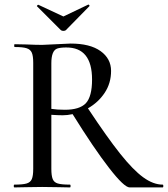

<svg xmlns="http://www.w3.org/2000/svg" viewBox="-20 -818 733 838"><path d="M263.2 -338.9Q327.1 -338.9 354.5 -367.2Q381.8 -396.5 381.8 -470.7Q381.8 -611.3 269 -610.8Q243.2 -610.8 229.5 -606Q204.1 -596.7 204.1 -542V-342.8Q229 -338.9 263.2 -338.9ZM363.8 -345.2Q447.8 -218.3 504.4 -147.2Q561 -76.2 605 -44.2Q648.9 -12.2 689.9 -12.2Q692.9 -12.2 692.9 -6.1Q692.9 0 689.9 0H545.9Q522 0 456.1 -85Q390.1 -169.9 296.9 -319.8Q273.9 -314.9 253.9 -314.9Q233.9 -314.9 204.1 -316.9V-81.1Q204.1 -51.3 210 -36.6Q215.8 -22 232.4 -17.1Q249 -12.2 285.2 -12.2Q288.1 -12.2 288.1 -6.1Q288.1 0 285.2 0Q254.4 0 235.8 -1L164.1 -2L94.2 -1Q76.2 0 43 0Q40 0 40 -6.1Q40 -12.2 43 -12.2Q79.1 -12.2 95.9 -17.1Q112.8 -22 118.9 -36.4Q125 -50.8 125 -81.1V-543.9Q125 -573.7 118.9 -587.9Q112.8 -602.1 96.4 -607.4Q80.1 -612.8 43.9 -612.8Q42 -612.8 42 -618.9Q42 -625 43.9 -625L95.2 -624Q137.2 -622.1 164.1 -622.1L288.1 -627.9Q373 -627.9 418.9 -595Q464.8 -562 464.8 -508.5Q464.8 -455.1 437 -413.1Q409.2 -371.1 363.8 -345.2ZM141.1 -790.5V-791Q141.1 -793 143.6 -795.4Q146 -797.9 147.9 -796.9L256.8 -746.1L365.2 -797.9Q367.2 -798.8 369.6 -795.4Q372.1 -792 370.1 -791L268.1 -687Q264.2 -683.1 256.6 -683.1Q249 -683.1 245.1 -687L142.1 -790Q141.1 -790 141.1 -790.5Z"/></svg>

Font: Cormorant-Medium
Style: Regular
Weight: 500
Designer: Christian Thalmann (Catharsis Fonts)
Version: Version 3.000